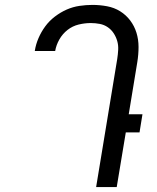

<svg xmlns="http://www.w3.org/2000/svg" viewBox="-20 -763 640 783"><path d="M372 0 458 -522Q461 -541 462 -560Q463 -579 458 -596Q453 -613 443.5 -627.5Q434 -642 419.5 -652Q405 -662 387 -665.5Q369 -669 350 -669Q326 -669 301 -663Q276 -657 255.5 -641Q235 -625 222 -602Q209 -579 205 -555H122V-556Q126 -582 137 -607.5Q148 -633 164.5 -655.5Q181 -678 204 -695.5Q227 -713 252 -724Q277 -735 304 -739Q331 -743 357 -743Q387 -743 416.5 -737.5Q446 -732 470 -717Q494 -702 511 -679.5Q528 -657 536.5 -629.5Q545 -602 545 -571.5Q545 -541 540 -510L505 -297H561L549 -223H493L456 0Z"/></svg>

Font: Iosevka Extended
Style: Italic
Weight: 400
Width: 7
Italic angle: -9°
Monospace: yes
Designer: Belleve Invis
Foundry: Belleve Invis
Version: Version 32.5.0; ttfautohint (v1.8.4)